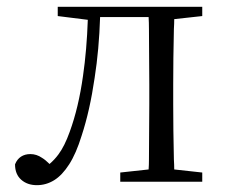

<svg xmlns="http://www.w3.org/2000/svg" viewBox="-20 -532 660 562"><path d="M88 10Q60 10 42 -6Q24 -22 24 -51Q30 -66 41.5 -73.5Q53 -81 69 -81Q87 -81 103 -70Q113 -64 125 -52Q140 -65 151 -80Q169 -104 184 -146Q210 -217 223 -310Q234 -386 237 -474L149 -485V-512H572V-485L490 -476Q490 -463 489 -447Q488 -406 487.5 -362.5Q487 -319 487 -285V-227Q487 -193 487.5 -149.5Q488 -106 489 -65Q490 -49 490 -36L572 -27V0H332V-27L415 -36Q416 -49 416 -65Q416 -106 416.5 -149.5Q417 -193 417 -227V-285Q417 -319 416.5 -362.5Q416 -406 416 -447Q416 -466 415 -482H273Q270 -387 257 -304Q243 -208 219 -135Q203 -83 182.5 -51Q162 -19 138.5 -4.5Q115 10 88 10Z"/></svg>

Font: Early Summer Mincho Light
Style: Regular
Weight: 300
Designer: GuiWonder
Version: Version 1.002